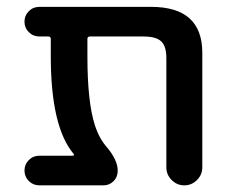

<svg xmlns="http://www.w3.org/2000/svg" viewBox="-20 -565 677 563"><path d="M244.1 -458Q236.3 -458 236.3 -451.2V-400.4Q236.3 -266.6 257.8 -199.2Q270.5 -159.2 293 -133.8Q325.2 -95.7 325.2 -64.5Q325.2 -45.9 313 -33.7Q300.8 -21.5 283.2 -21.5H95.7Q77.1 -21.5 64.5 -34.2Q51.8 -46.9 51.8 -64.9Q51.8 -83 64.5 -95.7Q77.1 -108.4 95.7 -108.4H193.4Q196.3 -108.4 196.8 -110.4Q197.3 -112.3 196.3 -113.3Q128.9 -192.4 128.9 -400.4V-451.2Q128.9 -458 121.1 -458H95.7Q77.1 -458 64.5 -470.7Q51.8 -483.4 51.8 -501.5Q51.8 -519.5 64.5 -532.2Q77.1 -544.9 95.7 -544.9H422.9Q573.2 -544.9 573.2 -410.2V-74.2Q573.2 -52.7 557.6 -37.1Q542 -21.5 520.5 -21.5Q499 -21.5 483.4 -37.1Q467.8 -52.7 467.8 -74.2V-394.5Q467.8 -429.7 452.6 -443.8Q437.5 -458 400.4 -458Z"/></svg>

Font: Gen Jyuu Gothic Medium
Style: Regular
Weight: 500
Designer: [Source Han Sans]
Ryoko NISHIZUKA  (kana & ideographs); Paul D. Hunt (Latin, Greek & Cyrillic); Wenlong ZHANG  (bopomofo
Version: Version 1.002.20150607